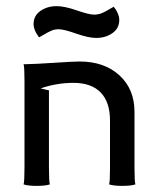

<svg xmlns="http://www.w3.org/2000/svg" viewBox="-20 -606 500 628"><path d="M370.1 -541Q370.1 -513.2 347.7 -497.6Q325.2 -481.9 294.9 -481.9Q269.5 -481.9 229.2 -496.1Q189 -510.3 171.9 -510.3Q165.5 -510.3 159.9 -509.3Q154.3 -508.3 147.5 -505.4Q140.6 -502.4 136.7 -500.2Q132.8 -498 123 -492.4Q113.3 -486.8 107.9 -483.9L106 -486.3Q104 -489.3 102.3 -491.7Q100.6 -494.1 98.1 -498.5Q95.7 -502.9 94 -507.1Q92.3 -511.2 91.1 -516.6Q89.8 -522 89.8 -526.9Q89.8 -554.7 112.3 -570.3Q134.8 -585.9 165 -585.9Q191.4 -585.9 231.2 -572Q271 -558.1 288.1 -558.1Q293.5 -558.1 298.8 -559.1Q304.2 -560.1 307.9 -561Q311.5 -562 318.1 -565.2Q324.7 -568.4 327.6 -570.1Q330.6 -571.8 339.4 -576.9Q348.1 -582 352.1 -584L354 -581.1Q356 -578.6 357.7 -576.2Q359.4 -573.7 361.8 -569.3Q364.3 -564.9 366 -560.8Q367.7 -556.6 368.9 -551.3Q370.1 -545.9 370.1 -541ZM60.1 -58.1V-341.8Q60.1 -387.2 57.1 -396H63.5Q95.2 -396.5 156.7 -400.6Q218.3 -404.8 240.2 -404.8Q321.3 -404.8 370.6 -359.6Q419.9 -314.5 419.9 -240.2V-58.1Q419.9 -11.7 422.9 -2.9Q408.2 2 379.9 2Q351.6 2 336.9 -2.9Q339.8 -11.7 339.8 -58.1V-211.9Q339.8 -272 309.3 -303.5Q278.8 -335 220.2 -335Q165.5 -335 112.8 -316.9Q117.2 -315.9 126.2 -313.7Q135.3 -311.5 140.1 -310.5V-58.1Q140.1 -11.7 143.1 -2.9Q128.4 2 100.1 2Q71.8 2 57.1 -2.9Q60.1 -11.7 60.1 -58.1Z"/></svg>

Font: Nikodecs
Style: Medium
Weight: 500
Version: Version 0.29